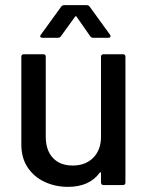

<svg xmlns="http://www.w3.org/2000/svg" viewBox="-20 -720 589 747"><path d="M383 -509H458Q468 -509 468 -499V-10Q468 0 458 0H383Q373 0 373 -10V-47Q373 -49 371.5 -49.5Q370 -50 368 -48Q328 7 244 7Q196 7 154.5 -12Q113 -31 88 -68Q63 -105 63 -158V-499Q63 -509 73 -509H148Q158 -509 158 -499V-188Q158 -136 185.5 -106Q213 -76 263 -76Q313 -76 343 -106.5Q373 -137 373 -188V-499Q373 -509 383 -509ZM231 -700H316Q325 -700 329 -694L408 -585Q410 -583 410 -579Q410 -577 408 -575Q406 -573 402 -573H343Q335 -573 331 -579L278 -655Q277 -657 275 -657Q273 -657 272 -655L217 -579Q213 -573 205 -573H145Q139 -573 137 -576.5Q135 -580 139 -585L218 -694Q222 -700 231 -700Z"/></svg>

Font: BarlowMedium
Style: Regular
Weight: 500
Designer: Jeremy Tribby
Foundry: Tribby Type
Version: Version 1.422